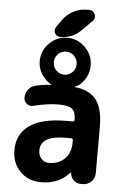

<svg xmlns="http://www.w3.org/2000/svg" viewBox="-63 -1028 688 1063"><g transform="rotate(5 281.0 -497.0)"><path d="M282.2 -615.2Q308.6 -615.2 327.1 -633.8Q345.7 -652.3 345.7 -679.2Q345.7 -706.1 327.1 -724.6Q308.6 -743.2 282.2 -743.2Q255.9 -743.2 237.3 -724.6Q218.8 -706.1 218.8 -679.2Q218.8 -652.3 237.3 -633.8Q255.9 -615.2 282.2 -615.2ZM351.6 -361.3Q361.3 -361.3 361.3 -371.1V-372.1Q361.3 -415 341.3 -431.6Q321.3 -448.2 267.6 -448.2Q207 -448.2 127.9 -428.7Q122.1 -426.8 116.2 -426.8Q102.5 -426.8 90.8 -435.5Q74.2 -448.2 74.2 -468.8Q74.2 -494.1 88.9 -514.2Q103.5 -534.2 127.9 -540Q172.9 -550.8 214.8 -552.7Q215.8 -553.7 216.3 -554.7Q216.8 -555.7 214.8 -555.7Q193.4 -564.5 169.9 -594.7Q140.6 -631.8 140.6 -678.7Q140.6 -736.3 182.6 -778.3Q224.6 -820.3 282.2 -820.3Q339.8 -820.3 381.8 -778.3Q423.8 -736.3 423.8 -678.7Q423.8 -630.9 395.5 -592.8Q372.1 -561.5 346.7 -554.7Q345.7 -554.7 345.7 -553.2Q345.7 -551.8 346.7 -551.8Q422.9 -544.9 462.9 -499Q503.9 -450.2 503.9 -345.7V-87.9Q503.9 -59.6 484.4 -40Q464.8 -20.5 437.5 -20.5H425.8Q402.3 -20.5 385.7 -36.6Q369.1 -52.7 368.2 -76.2Q368.2 -78.1 366.7 -78.6Q365.2 -79.1 364.3 -78.1Q304.7 -10.7 206.1 -10.7Q135.7 -10.7 89.8 -56.6Q43.9 -102.5 43.9 -174.8Q43.9 -263.7 111.8 -312.5Q179.7 -361.3 317.4 -361.3ZM361.3 -257.8Q361.3 -267.6 351.6 -267.6H317.4Q182.6 -267.6 181.6 -186.5Q181.6 -157.2 198.2 -139.2Q214.8 -121.1 241.2 -121.1Q293.9 -121.1 327.6 -154.3Q361.3 -187.5 361.3 -247.1ZM243.2 -915Q265.6 -947.3 301.3 -965.8Q336.9 -984.4 377 -984.4H388.7Q412.1 -984.4 420.9 -962.9Q423.8 -955.1 423.8 -948.2Q423.8 -935.5 413.1 -924.8L355.5 -867.2Q308.6 -821.3 242.2 -821.3Q221.7 -821.3 211.9 -839.8Q208 -847.7 208 -855.5Q208 -865.2 214.8 -875Z"/></g></svg>

Font: Gen Jyuu GothicX Bold
Style: Bold
Weight: 700
Designer: Ryoko NISHIZUKA (kana &amp; ideographs); Paul D. Hunt (Latin, Greek &amp; Cyrillic); Wenlong ZHANG (bopomofo); Sandoll C
Version: Version 1.058.20140828